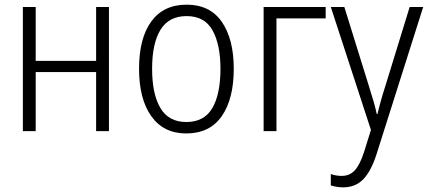

<svg xmlns="http://www.w3.org/2000/svg" viewBox="-20 -562 1837 823"><path d="M133 -532V-301H392V-532H447V0H392V-253H133V0H78V-532Z M982 -267Q982 -394 931 -468Q880 -542 780 -542Q681 -542 628.5 -470Q576 -398 576 -267Q576 -138 628.5 -64Q681 10 778 10Q879 10 930.5 -64Q982 -138 982 -267ZM632 -267Q632 -376 668 -434.5Q704 -493 780 -493Q857 -493 891 -432Q925 -371 925 -267Q925 -158 890 -98.5Q855 -39 779 -39Q703 -39 667.5 -99Q632 -159 632 -267Z M1376 -532V-483H1165V0H1110V-532Z M1398 -532 1570 -5 1540 91Q1522 146 1500 169Q1478 192 1445 192Q1420 192 1398 184V233Q1425 241 1451 241Q1504 241 1537.5 206Q1571 171 1594 99L1794 -532H1736L1632 -194Q1621 -160 1612.5 -129.5Q1604 -99 1598 -73H1595Q1590 -97 1582 -125Q1574 -153 1561 -194L1456 -532Z"/></svg>

Font: Noto Sans UI SemiCondensed Light
Style: Regular
Weight: 300
Width: 4
Designer: Monotype Design Team
Foundry: Monotype Imaging Inc.
Version: Version 1.901